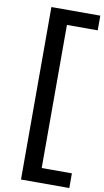

<svg xmlns="http://www.w3.org/2000/svg" viewBox="-109 -858 613 1127"><g transform="rotate(10 197.0 -294.0)"><path d="M102 220V-808H393.5V-720.5H210V132.5H390V220Z"/></g></svg>

Font: Encode Sans Expanded Medium
Style: Regular
Weight: 500
Width: 7
Designer: Multiple Designers
Foundry: Impallari Type
Version: Version 3.000; ttfautohint (v1.8.3) -l 8 -r 50 -G 200 -x 14 